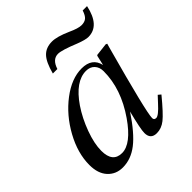

<svg xmlns="http://www.w3.org/2000/svg" viewBox="-176 -743 874 874"><g transform="rotate(-45 260.5 -306.5)"><path d="M463 -111 476 -100Q420 -32 393.5 -11Q367 10 337 10Q297 10 297 -31Q297 -56 320 -146Q264 -62 217 -25.5Q170 11 117 11Q73 11 45 -19.5Q17 -50 17 -105Q17 -181 60.5 -260Q104 -339 171 -390Q238 -441 303 -441Q370 -441 383 -383L394 -431L397 -434L458 -441L465 -438Q464 -434 459 -417Q370 -93 370 -54Q370 -41 384 -41Q399 -41 436 -82ZM365 -361Q365 -387 350 -403Q335 -419 309 -419Q241 -419 178 -327Q145 -278 123 -218Q101 -158 101 -112Q101 -38 161 -38Q220 -38 288 -136Q365 -247 365 -361ZM493 -624H521Q499 -520 426 -520Q408 -520 369 -535Q298 -564 274 -564Q238 -564 223 -517H194Q209 -575 232 -599Q255 -623 294 -623Q326 -623 380 -599Q421 -580 442 -580Q462 -580 473.5 -589.5Q485 -599 493 -624Z"/></g></svg>

Font: STIX MathJax Latin
Style: Italic
Weight: 400
Italic angle: -16.33°
Designer: MicroPress Inc., with final additions and corrections provided by Coen Hoffman, Elsevier (retired)
Version: Version 1.1.1